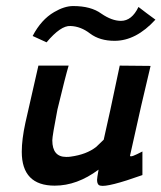

<svg xmlns="http://www.w3.org/2000/svg" viewBox="-20 -605 534 635"><path d="M494 -540Q430 -470 359 -470Q310 -470 278 -494Q247 -518 213 -519Q181 -521 134 -465L88 -486Q116 -540 159 -565Q193 -585 222 -585Q281 -585 315 -560Q350 -536 380 -536Q416 -536 438 -582Q447 -575 465.5 -561Q484 -547 494 -540ZM376 -388 478 -387Q450 -272 410 -90Q410 -88 413 -88Q419 -88 433 -95L451 -104V-26Q336 15 312 9Q301 7 301 -10Q301 -16 306 -44Q235 9 161 9Q52 9 52 -103Q52 -144 64 -199Q69 -220 107 -388H207Q197 -355 170 -243Q153 -155 153 -141Q153 -86 199 -86Q209 -86 214 -87Q266 -94 298 -119Q314 -135 323 -143Q340 -216 376 -388Z"/></svg>

Font: GFS Neohellenic Rg
Style: Bold Italic
Weight: 700
Italic angle: -12°
Designer: Designed by Takis Katsoulidis and George D. Matthiopoulos.
Foundry: Designed by Takis Katsoulidis and George D. Matthiopoulos.
Version: Version 1.0